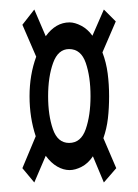

<svg xmlns="http://www.w3.org/2000/svg" viewBox="-20 -547 290 403"><path d="M52 -164 27 -194 55 -261Q42 -300 42 -345Q42 -390 56 -428L27 -495L52 -527L76 -471Q97 -500 126 -500Q137 -500 150.5 -493Q164 -486 174 -472L198 -527L223 -502L195 -437Q203 -416 206 -393Q209 -370 209 -345Q209 -320 206.5 -298.5Q204 -277 197 -257L224 -194L198 -164L175 -219Q165 -204 151.5 -197Q138 -190 126 -190Q113 -190 100 -197.5Q87 -205 76 -220ZM125 -247Q150 -247 160 -276Q170 -305 170 -345Q170 -386 160 -415Q150 -444 125 -444Q102 -444 91.5 -415Q81 -386 81 -345Q81 -305 91 -276Q101 -247 125 -247Z"/></svg>

Font: Inconsolata UltraCondensed
Style: Regular
Weight: 400
Width: 1
Monospace: yes
Designer: Raph Levien, Cyreal, Brenton Simpson
Foundry: Raph Levien, Cyreal, Google
Version: Version 3.001; ttfautohint (v1.8.2.53-6de2)